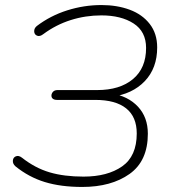

<svg xmlns="http://www.w3.org/2000/svg" viewBox="-20 -733 685 761"><path d="M41 -74Q30 -84 31 -96.5Q32 -109 43 -113.5Q54 -118 67 -108Q119 -67 176.5 -50Q234 -33 311 -33Q406 -33 464 -73.5Q522 -114 522 -204Q522 -270 480 -303.5Q438 -337 358 -337H206Q195 -337 189 -342Q183 -347 184 -357Q186 -366 192 -371Q198 -376 208 -376H365Q455 -376 507 -419.5Q559 -463 559 -543Q559 -608 509.5 -640Q460 -672 382 -672Q319 -672 260.5 -653.5Q202 -635 152 -598Q138 -587 127 -591.5Q116 -596 115.5 -608.5Q115 -621 126 -630Q180 -671 246.5 -692Q313 -713 382 -713Q444 -713 494 -694.5Q544 -676 573.5 -638Q603 -600 603 -545Q603 -463 554 -411.5Q505 -360 421 -349V-363Q488 -352 527 -310Q566 -268 566 -203Q566 -95 493.5 -43.5Q421 8 306 8Q221 8 157.5 -11.5Q94 -31 41 -74Z"/></svg>

Font: SN Pro Thin
Style: Italic
Weight: 200
Italic angle: -9°
Designer: Tobias Whetton
Foundry: Supernotes
Version: Version 1.003;Glyphs 3.3 (3324)